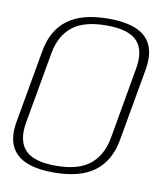

<svg xmlns="http://www.w3.org/2000/svg" viewBox="-79 -746 711 819"><g transform="rotate(10 277.0 -336.5)"><path d="M208 7Q94 7 46.2 -39.8Q-1.5 -86.5 15 -178.5L71 -495Q87 -587 149.5 -633.5Q212 -680 326.5 -680Q441 -680 488 -633.2Q535 -586.5 519 -495L463 -178.5Q446.5 -86.5 384.5 -39.8Q322.5 7 208 7ZM212 -23Q308.5 -23 359 -63.2Q409.5 -103.5 423.5 -181L478 -491.5Q492 -570 455.8 -610Q419.5 -650 322.5 -650Q225 -650 174.8 -610Q124.5 -570 110.5 -491.5L55.5 -181Q42 -103 78.8 -63Q115.5 -23 212 -23Z"/></g></svg>

Font: Anybody ExtraExpanded ExtraLight
Style: Italic
Weight: 200
Width: 8
Italic angle: -10°
Designer: Tyler Finck
Foundry: Etcetera Type Company
Version: Version 1.010; ttfautohint (v1.8.3) -l 8 -r 50 -G 200 -x 14 